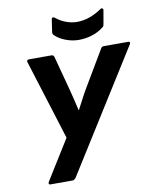

<svg xmlns="http://www.w3.org/2000/svg" viewBox="-92 -920 807 991"><g transform="rotate(-10 311.5 -424.5)"><path d="M90 0Q85 0 83.5 -4Q82 -8 85 -14L215 -223L84 -642Q82 -648 85 -651.5Q88 -655 94 -655H212Q223 -655 226 -644L273 -468Q281 -439 287.5 -410.5Q294 -382 301 -353H303Q318 -381 333 -410Q348 -439 365 -467L470 -644Q472 -649 476.5 -652Q481 -655 486 -655H615Q621 -655 622.5 -651Q624 -647 621 -642L225 -11Q221 -6 217 -3Q213 0 207 0ZM365 -709Q332 -709 297.5 -722Q263 -735 242 -756Q234 -763 237 -777L246 -838Q247 -845 252.5 -846.5Q258 -848 263 -843Q286 -824 315 -813Q344 -802 374 -802Q406 -802 438.5 -813.5Q471 -825 500 -845Q507 -851 512.5 -848Q518 -845 517 -839L505 -770Q504 -764 502.5 -759Q501 -754 495 -751Q471 -731 436.5 -720Q402 -709 365 -709Z"/></g></svg>

Font: Sofia Sans Semi Condensed ExtraBold
Style: Italic
Weight: 800
Italic angle: -9°
Version: Version 4.100